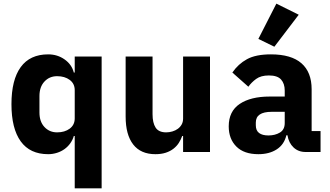

<svg xmlns="http://www.w3.org/2000/svg" viewBox="-20 -836 1813 1056"><path d="M391 -88H386Q380 -67 367 -48.5Q354 -30 335.5 -16.5Q317 -3 293.5 4.5Q270 12 245 12Q145 12 94 -58.5Q43 -129 43 -263Q43 -397 94 -467Q145 -537 245 -537Q296 -537 335.5 -509Q375 -481 386 -437H391V-525H539V200H391ZM294 -108Q336 -108 363.5 -128.5Q391 -149 391 -185V-340Q391 -376 363.5 -396.5Q336 -417 294 -417Q252 -417 224.5 -387.5Q197 -358 197 -308V-217Q197 -167 224.5 -137.5Q252 -108 294 -108Z M987 -88H982Q975 -68 963.5 -50Q952 -32 934 -18Q916 -4 891.5 4Q867 12 835 12Q754 12 712.5 -41.5Q671 -95 671 -195V-525H819V-208Q819 -160 836 -134Q853 -108 894 -108Q911 -108 928 -113Q945 -118 958 -127.5Q971 -137 979 -151Q987 -165 987 -184V-525H1135V0H987Z M1661 0Q1621 0 1594.5 -25Q1568 -50 1561 -92H1555Q1543 -41 1502 -14.5Q1461 12 1401 12Q1322 12 1280 -30Q1238 -72 1238 -141Q1238 -224 1298.5 -264.5Q1359 -305 1463 -305H1546V-338Q1546 -376 1526 -398.5Q1506 -421 1459 -421Q1415 -421 1389 -402Q1363 -383 1346 -359L1258 -437Q1290 -484 1338.5 -510.5Q1387 -537 1470 -537Q1582 -537 1638 -488Q1694 -439 1694 -345V-115H1743V0ZM1456 -91Q1493 -91 1519.5 -107Q1546 -123 1546 -159V-221H1474Q1387 -221 1387 -162V-147Q1387 -118 1405 -104.5Q1423 -91 1456 -91ZM1489 -579 1401 -622 1500 -816 1623 -755Z"/></svg>

Font: IBM Plex Thai
Style: Bold
Weight: 700
Designer: Mike Abbink, Paul van der Laan, Pieter van Rosmalen, Ben Mitchell, Mark Frömberg
Foundry: Bold Monday
Version: Version 1.0